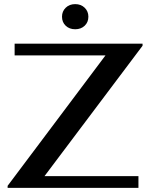

<svg xmlns="http://www.w3.org/2000/svg" viewBox="-20 -912 728 932"><path d="M17 -10 492 -643H51V-700H672V-690L196 -57H652V0H17ZM281 -831Q281 -857 299 -874.5Q317 -892 345 -892Q373 -892 391 -874.5Q409 -857 409 -831Q409 -804 391 -787Q373 -770 345 -770Q317 -770 299 -787Q281 -804 281 -831Z"/></svg>

Font: Fahkwang SemiBold
Style: Regular
Weight: 600
Designer: Suppakit Chalermlarp | Katatrad Co.,Ltd.
Foundry: Cadson Demak Co.,Ltd.
Version: Version 1.000; ttfautohint (v1.6)